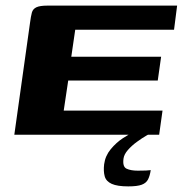

<svg xmlns="http://www.w3.org/2000/svg" viewBox="-20 -480 651 684"><path d="M31 0 87 -399Q90 -422 93.5 -435Q97 -448 109.5 -454Q122 -460 149 -460H611L600 -374H248L234 -278H554L542 -193H223L207 -86H559L547 0ZM437 184Q398 184 378 175Q358 166 353 148Q348 130 351 105Q355 75 374.5 51.5Q394 28 417.5 12.5Q441 -3 458 -10H528Q519 -7 502.5 2.5Q486 12 467.5 25.5Q449 39 435.5 54.5Q422 70 420 85Q416 114 431 121Q446 128 471 128Q491 128 500 127.5Q509 127 512 126.5Q515 126 517 126Q514 146 507.5 159Q501 172 485 178Q469 184 437 184Z"/></svg>

Font: Genos Thin
Style: Bold Italic
Weight: 700
Italic angle: -8°
Version: Version 1.010